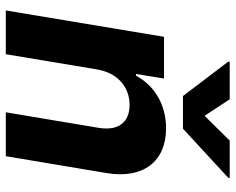

<svg xmlns="http://www.w3.org/2000/svg" viewBox="-95 -717 812 662"><g transform="rotate(90 311.0 -386.0)"><path d="M219.5 -315.3C231.5 -385.7 280.2 -426.8 341.6 -426.8C402.7 -426.8 431.8 -387.1 420.8 -320.3L367.2 0H518.5L576.7 -347.3C598 -474.8 535.9 -552.6 422.6 -552.6C341.3 -552.6 275.6 -513.1 241.1 -449.2H235.1L250.7 -545.5H106.9L16 0H166.9ZM192.5 -767 311.1 -610.8H423.7L593 -767L593.8 -772H464.8L379.3 -685.4L322.4 -772H193.2Z"/></g></svg>

Font: Magic Ui Pro
Style: Bold Italic
Weight: 700
Italic angle: -9.39999°
Designer: Stefan Endress, Andreas Faust
Version: Version 1.000;FEAKit 1.0